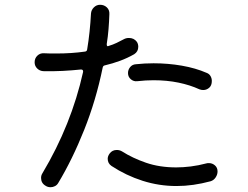

<svg xmlns="http://www.w3.org/2000/svg" viewBox="-20 -789 1040 804"><path d="M542 -562Q514 -546 483 -534.5Q452 -523 418 -515Q412 -514 410 -506Q382 -369 332.5 -245Q283 -121 224 -23Q219 -14 210 -9.5Q201 -5 192 -5Q180 -5 171 -11Q152 -22 152 -44Q152 -55 158 -64Q279 -267 328 -488V-490Q328 -498 319 -498Q281 -494 241.5 -492Q202 -490 161 -491Q146 -492 135.5 -502.5Q125 -513 125 -528Q125 -545 136.5 -556Q148 -567 164 -566Q178 -565 191 -565Q204 -565 217 -565Q248 -565 278 -567Q308 -569 336 -573Q344 -574 345 -582Q351 -618 355 -656Q359 -694 361 -732Q362 -747 373 -758Q384 -769 399 -769Q416 -769 427.5 -758Q439 -747 438 -730Q437 -699 434.5 -667.5Q432 -636 427 -605V-603Q427 -592 436 -597Q453 -602 468.5 -609.5Q484 -617 499 -625Q508 -630 520 -630Q541 -630 553 -614Q559 -605 559 -593Q559 -573 542 -562ZM516 -483Q516 -497 525 -508Q534 -519 549 -520Q567 -522 585.5 -523Q604 -524 623 -524Q684 -524 741.5 -514Q799 -504 845 -484Q856 -480 861.5 -470.5Q867 -461 867 -450Q867 -431 856 -421.5Q845 -412 831 -412Q823 -412 815 -415Q776 -433 727.5 -443Q679 -453 623 -453Q607 -453 589.5 -452Q572 -451 555 -449Q540 -447 528 -457Q516 -467 516 -483ZM891 -71Q891 -58 883 -46Q875 -34 862 -30Q825 -20 789.5 -15Q754 -10 719 -10Q646 -10 577 -32Q508 -54 447 -94Q431 -105 431 -124Q431 -135 439 -146Q450 -161 469 -161Q481 -161 491 -155Q535 -127 591.5 -107.5Q648 -88 718 -88Q747 -88 779 -92Q811 -96 845 -105Q847 -106 850 -106Q853 -106 855 -106Q869 -106 880 -96.5Q891 -87 891 -71Z"/></svg>

Font: Kiwi Maru
Style: Regular
Weight: 400
Designer: Hiroki-Chan
Version: Version 1.100